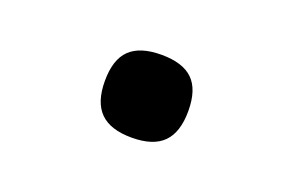

<svg xmlns="http://www.w3.org/2000/svg" viewBox="-43 -515 686 451"><g transform="rotate(20 300.0 -289.5)"><path d="M197 -290Q197 -343.5 222.5 -368.2Q248 -393 301.5 -393Q355 -393 380.2 -368.2Q405.5 -343.5 405.5 -290Q405.5 -237 380.2 -211.5Q355 -186 301.5 -186Q248 -186 222.5 -211.5Q197 -237 197 -290Z"/></g></svg>

Font: JuliaMono ExtraBold
Style: Regular
Weight: 800
Monospace: yes
Designer: cormullion
Foundry: corm
Version: Version 0.055; ttfautohint (v1.8.4)